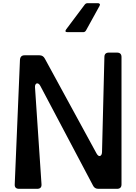

<svg xmlns="http://www.w3.org/2000/svg" viewBox="-20 -1192 860 1212"><path d="M106 -814Q108 -843 135 -843H229Q252 -843 263 -822L589 -224Q600 -204 611.5 -207.5Q623 -211 624 -232L639 -832Q639 -860 668 -860H718Q747 -860 747 -832V-28Q747 0 718 0H601Q577 0 567 -21L235 -649Q230 -659 223.5 -663Q217 -667 212 -665.5Q207 -664 203.5 -657.5Q200 -651 201 -640L242 -29Q244 0 214 0H101Q71 0 73 -29ZM598 -1172Q606 -1172 609.5 -1167Q613 -1162 608 -1154L523 -1000Q517 -989 505 -989H407Q385 -989 398 -1007L515 -1163Q522 -1172 533 -1172Z"/></svg>

Font: OpenDyslexic 3
Style: Regular
Weight: 400
Designer: Abelardo Gonzalez
Version: Version 1.000;PS 001.001;hotconv 1.0.56